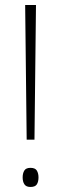

<svg xmlns="http://www.w3.org/2000/svg" viewBox="-20 -734 243 763"><path d="M86 -179 80 -714H123L117 -179ZM101 9Q84 9 77 -1.5Q70 -12 70 -29Q70 -45 76.5 -56Q83 -67 101 -67Q120 -67 126.5 -56Q133 -45 133 -29Q133 -12 126.5 -1.5Q120 9 101 9Z"/></svg>

Font: Noto Sans Malayalam ExtraCondensed ExtraLight
Style: Regular
Weight: 200
Width: 2
Designer: Jelle Bosma - Monotype Design Team
Foundry: Monotype Imaging Inc.
Version: Version 2.104; ttfautohint (v1.8.4.7-5d5b)